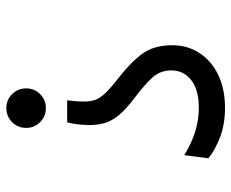

<svg xmlns="http://www.w3.org/2000/svg" viewBox="-84 -660 753 626"><g transform="rotate(90 293.0 -346.5)"><path d="M306.6 -188.5Q308.1 -204.1 309.3 -216.1Q310.5 -228 310.5 -243.2Q310.5 -263.7 305.4 -279.1Q300.3 -294.4 283.7 -312.3Q267.1 -330.1 232.4 -356.9Q180.7 -397.5 153.8 -434.8Q127 -472.2 127 -531.2Q127 -580.6 152.1 -619.4Q177.2 -658.2 223.1 -680.7Q269 -703.1 331.1 -703.1Q383.8 -703.1 426 -687.3Q468.3 -671.4 495.6 -648.9L485.4 -570.3Q448.2 -593.3 409.9 -605.5Q371.6 -617.7 331.1 -617.7Q272 -617.7 240.5 -592.8Q209 -567.9 209 -528.8Q209 -493.2 230.5 -468.5Q252 -443.8 296.9 -409.7Q335.9 -380.4 355.2 -356.7Q374.5 -333 380.9 -310.5Q387.2 -288.1 387.2 -262.2Q387.2 -247.6 385.5 -228.8Q383.8 -210 378.4 -188.5ZM332 9.8Q305.2 9.8 286.4 -9Q267.6 -27.8 267.6 -54.7Q267.6 -81.5 286.4 -100.3Q305.2 -119.1 332 -119.1Q358.9 -119.1 377.7 -100.3Q396.5 -81.5 396.5 -54.7Q396.5 -27.8 377.7 -9Q358.9 9.8 332 9.8Z"/></g></svg>

Font: Cascadia Code PL SemiLight
Style: Regular
Weight: 350
Monospace: yes
Designer: Aaron Bell
Foundry: Saja Typeworks
Version: Version 2404.023; ttfautohint (v1.8.4)